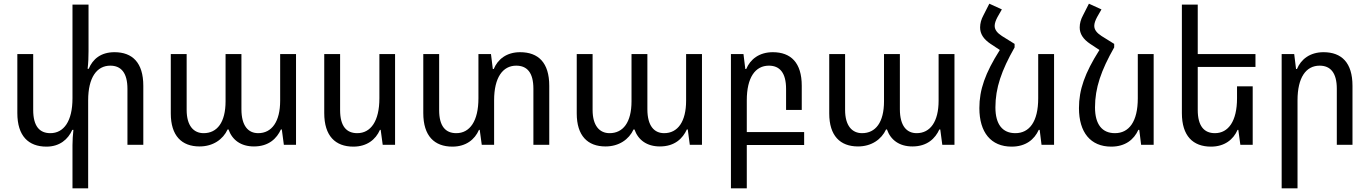

<svg xmlns="http://www.w3.org/2000/svg" viewBox="-20 -785 7428 1041"><path d="M601 -502C527 -502 483 -465 461 -412H455C459 -444 460 -476 460 -508V-760H373V-252C373 -128 326 -63 253 -63C195 -63 160 -100 160 -189V-492H74V-172C74 -48 134 10 232 10C303 10 349 -29 372 -81H378C375 -53 373 -25 373 2V236H458V-241C458 -365 505 -429 578 -429C636 -429 671 -391 671 -303V0H757V-320C757 -445 698 -502 601 -502Z M1062 9C1135 9 1189 -29 1214 -83H1219C1239 -26 1286 9 1357 9C1438 9 1481 -35 1503 -83H1508L1519 0H1585V-492H1499V-239C1499 -126 1454 -63 1380 -63C1327 -63 1289 -101 1289 -193V-492H1203V-236C1203 -121 1157 -63 1084 -63C1030 -63 992 -103 992 -189V-492H906V-170C906 -49 965 9 1062 9Z M2122 -492H2037V-252C2037 -128 1990 -63 1917 -63C1859 -63 1824 -100 1824 -188V-492H1738V-172C1738 -48 1798 10 1896 10C1969 10 2017 -28 2040 -81H2044L2055 0H2122Z M2800 -502C2727 -502 2679 -464 2657 -411H2652L2642 -492H2574V-252C2574 -128 2527 -63 2454 -63C2396 -63 2361 -100 2361 -188V-492H2275V-172C2275 -48 2335 10 2433 10C2506 10 2554 -28 2577 -81H2581L2592 0H2659V-241C2659 -365 2706 -429 2779 -429C2838 -429 2872 -391 2872 -304V0H2958V-320C2958 -445 2899 -502 2800 -502Z M3263 9C3336 9 3390 -29 3415 -83H3420C3440 -26 3487 9 3558 9C3639 9 3682 -35 3704 -83H3709L3720 0H3786V-492H3700V-239C3700 -126 3655 -63 3581 -63C3528 -63 3490 -101 3490 -193V-492H3404V-236C3404 -121 3358 -63 3285 -63C3231 -63 3193 -103 3193 -189V-492H3107V-170C3107 -49 3166 9 3263 9Z M3943 236H4029V1H4340V-69H4029V-241C4029 -365 4075 -429 4149 -429C4207 -429 4242 -391 4242 -303V-189H4327V-320C4327 -445 4268 -502 4170 -502C4097 -502 4048 -464 4026 -411H4021L4011 -492H3943Z M4632 9C4705 9 4759 -29 4784 -83H4789C4809 -26 4856 9 4927 9C5008 9 5051 -35 5073 -83H5078L5089 0H5155V-492H5069V-239C5069 -126 5024 -63 4950 -63C4897 -63 4859 -101 4859 -193V-492H4773V-236C4773 -121 4727 -63 4654 -63C4600 -63 4562 -103 4562 -189V-492H4476V-170C4476 -49 4535 9 4632 9Z M5481 -547 5412 -590C5386 -607 5373 -624 5373 -645C5373 -659 5379 -675 5388 -692L5412 -734L5344 -765L5312 -702C5300 -680 5294 -658 5294 -636C5294 -602 5312 -573 5351 -547L5401 -514C5321 -388 5290 -298 5290 -199C5290 -67 5353 10 5465 10C5541 10 5588 -28 5612 -81H5617L5627 0H5695V-492H5609V-252C5609 -125 5561 -63 5485 -63C5416 -63 5377 -110 5377 -203C5377 -308 5410 -403 5481 -528Z M6021 -547 5952 -590C5926 -607 5913 -624 5913 -645C5913 -659 5919 -675 5928 -692L5952 -734L5884 -765L5852 -702C5840 -680 5834 -658 5834 -636C5834 -602 5852 -573 5891 -547L5941 -514C5861 -388 5830 -298 5830 -199C5830 -67 5893 10 6005 10C6081 10 6128 -28 6152 -81H6157L6167 0H6235V-492H6149V-252C6149 -125 6101 -63 6025 -63C5956 -63 5917 -110 5917 -203C5917 -308 5950 -403 6021 -528Z M6772 -317H6687V-252C6687 -128 6640 -63 6567 -63C6509 -63 6474 -101 6474 -189V-422H6787V-492H6474V-760H6388V-172C6388 -48 6448 10 6546 10C6619 10 6667 -28 6690 -81H6694L6705 0H6772Z M6929 236H7015V-241C7015 -365 7061 -429 7135 -429C7193 -429 7228 -391 7228 -304V0H7313V-320C7313 -445 7254 -502 7156 -502C7083 -502 7034 -464 7012 -411H7007L6997 -492H6929Z"/></svg>

Font: Noto Sans Armenian SemiCondensed
Style: Regular
Weight: 400
Width: 4
Designer: Monotype Design Team
Foundry: Monotype Imaging Inc.
Version: Version 2.008